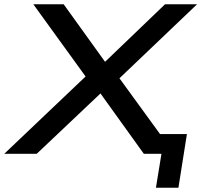

<svg xmlns="http://www.w3.org/2000/svg" viewBox="-52 -725 949 905"><path d="M683 160 709 0H649L664 -93H829L789 160ZM-32 0 374 -386 372 -336 105 -705H248L453 -420H429L726 -705H877L489 -335L490 -385L770 0H626L409 -302L438 -300L121 0Z"/></svg>

Font: Nunito Sans 10pt Expanded SemiBold
Style: Italic
Weight: 600
Width: 7
Italic angle: -9°
Designer: Vernon Adams
Foundry: Vernon Adams
Version: Version 3.101;gftools[0.9.27]